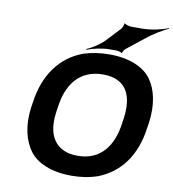

<svg xmlns="http://www.w3.org/2000/svg" viewBox="-99 -1017 1004 1113"><g transform="rotate(10 403.5 -460.5)"><path d="M781 -339 786 -371C801 -481 781 -568 737 -627C696 -681 615 -721 493 -721C437 -721 385 -713 337 -697C208 -647 125 -534 103 -371L98 -339C83 -230 106 -142 150 -84C191 -30 274 10 395 10C451 10 503 2 551 -15C678 -65 759 -175 781 -339ZM411 -110C380 -110 353 -115 330 -125C254 -159 232 -239 246 -339L251 -372C268 -498 334 -600 476 -600C620 -600 655 -498 638 -372L633 -339C616 -214 553 -110 411 -110ZM532 -878 457 -798C431 -770 383 -740 353 -728L355 -724C385 -736 443 -750 485 -750H529C537 -750 557 -745 558 -741L562 -742C561 -747 571 -762 577 -767L674 -844C716 -879 773 -913 807 -928L806 -931C772 -917 708 -901 650 -901H587C577 -901 553 -908 549 -913L545 -912C548 -906 539 -885 532 -878Z"/></g></svg>

Font: Asimov
Style: EdgeWideIt
Weight: 500
Designer: Google
Version: Version 2.000980: 2014